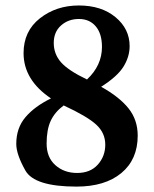

<svg xmlns="http://www.w3.org/2000/svg" viewBox="-20 -673 568 708"><path d="M66.9 -477.1Q66.9 -558.1 127.2 -605.5Q187.5 -652.8 270.8 -652.8Q354 -652.8 406 -609.6Q458 -566.4 458 -502.9Q458 -463.9 435.5 -427.5Q413.1 -391.1 353 -353Q419.9 -315.9 453.9 -273.4Q487.8 -231 487.8 -172.9Q487.8 -85 427.5 -34.9Q367.2 15.1 262.2 15.1Q106.9 15.1 73.5 -44.4Q40 -104 40 -142.1Q40 -201.2 74 -241Q107.9 -280.8 168 -310.1Q66.9 -377.9 66.9 -477.1ZM356 -500Q356 -548.8 333 -575.9Q310.1 -603 271 -603Q231.9 -603 205.1 -579.1Q178.2 -555.2 178.2 -514.6Q178.2 -474.1 204.8 -443.6Q231.4 -413.1 300.8 -379.9Q356 -431.6 356 -500ZM214.8 -284.2Q181.6 -259.3 166.7 -226.8Q151.9 -194.3 151.9 -143.6Q151.9 -92.8 184.1 -64Q216.3 -35.2 264.6 -35.2Q313 -35.2 340.6 -65.9Q368.2 -96.7 368.2 -139.6Q368.2 -182.6 335.2 -213.1Q302.2 -243.7 214.8 -284.2Z"/></svg>

Font: SourceSerifPro-Bold
Style: Bold
Weight: 700
Designer: Frank Grießhammer
Foundry: Adobe Systems Incorporated
Version: Version 1.014;PS Version 1.0;hotconv 1.0.73;makeotf.lib2.5.5